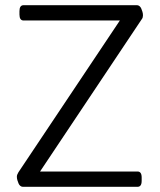

<svg xmlns="http://www.w3.org/2000/svg" viewBox="-20 -720 616 740"><path d="M68 0Q63 0 58.5 -3.5Q54 -7 51.5 -13Q49 -19 47 -25.5Q45 -32 45 -39Q45 -43 46.5 -47Q48 -51 51 -56L460 -668L478 -641H71Q55 -641 55 -664V-677Q55 -700 71 -700H508Q513 -700 517.5 -696.5Q522 -693 524.5 -687Q527 -681 529 -674.5Q531 -668 531 -661Q531 -657 530 -653Q529 -649 525 -644L117 -33L102 -59H510Q526 -59 526 -36V-23Q526 0 510 0Z"/></svg>

Font: Asap Light
Style: Regular
Weight: 300
Designer: Pablo Cosgaya
Foundry: Omnibus-Type
Version: Version 3.001